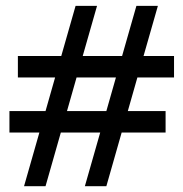

<svg xmlns="http://www.w3.org/2000/svg" viewBox="-20 -733 626 655"><path d="M311 -712.9 262.2 -542H396.5L445.3 -712.9H518.6L469.7 -542H573.7V-468.8H448.7L416 -354H544.9V-280.8H395L342.8 -97.7H269.5L321.8 -280.8H187.5L135.3 -97.7H62L114.3 -280.8H12.2V-354H135.3L168 -468.8H41V-542H189L237.8 -712.9ZM342.8 -354 375.5 -468.8H241.2L208.5 -354Z"/></svg>

Font: Lesson One
Style: Regular
Weight: 400
Designer: But Ko, Victor Gaultney, Annie Olsen, Julie Remington, Don Collingsworth, Eric Hays, Becca Hirsbrunner
Version: Version 1.100